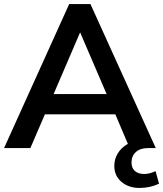

<svg xmlns="http://www.w3.org/2000/svg" viewBox="-20 -732 806 949"><path d="M766 176Q721 197 670 197Q616 197 580.5 167Q545 137 545 88Q545 54 562.5 25.5Q580 -3 612 -21L550 -167H202L130 0H0L322 -712H427L750 0H710Q673 0 651.5 19.5Q630 39 630 71Q630 98 646.5 113Q663 128 693 128Q718 128 749 114ZM507 -267 376 -572 245 -267Z"/></svg>

Font: Muli
Style: Bold
Weight: 700
Designer: Vernon Adams
Foundry: Vernon Adams
Version: Version 2.001